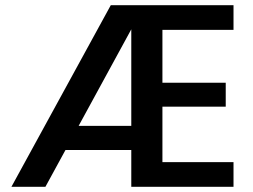

<svg xmlns="http://www.w3.org/2000/svg" viewBox="-20 -720 974 740"><path d="M24 0 407 -700H880V-605H606V-401H850V-309H606V-95H880V0H486V-607L155 0ZM165 -142 215 -235H542V-142Z"/></svg>

Font: DM Sans 24pt SemiBold
Style: Regular
Weight: 600
Designer: Colophon Foundry, Jonny Pinhorn
Foundry: Colophon Foundry
Version: Version 4.004;gftools[0.9.30]